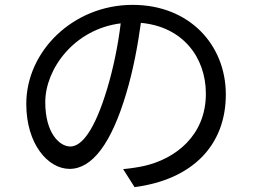

<svg xmlns="http://www.w3.org/2000/svg" viewBox="-20 -738 1040 789"><path d="M476 -642C465 -550 445 -455 420 -372C369 -203 316 -136 269 -136C224 -136 166 -192 166 -318C166 -454 284 -618 476 -642ZM559 -644C729 -629 826 -504 826 -353C826 -180 700 -85 572 -56C549 -51 518 -46 486 -43L533 31C770 0 908 -140 908 -350C908 -553 759 -718 525 -718C281 -718 88 -528 88 -311C88 -146 177 -44 266 -44C359 -44 438 -149 499 -355C527 -448 546 -550 559 -644Z"/></svg>

Font: GenYoGothic2 TW R
Style: Regular
Weight: 400
Version: Version 2.100;PS 2.1;hotconv 16.6.51;makeotf.lib2.5.65220 DE